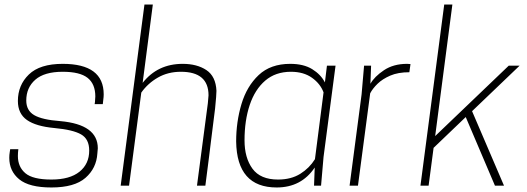

<svg xmlns="http://www.w3.org/2000/svg" viewBox="-20 -820 2326 848"><path d="M207 8Q109 8 65 -28Q21 -64 21 -123Q21 -136 23 -148L25 -161H61Q59 -145 59 -131Q59 -83 92 -55Q125 -27 207 -27Q288 -27 331 -61.5Q374 -96 374 -155Q374 -206 338 -226.5Q302 -247 220.5 -254.5Q139 -262 99 -290Q59 -318 59 -374Q59 -444 107.5 -491Q156 -538 257 -538Q438 -538 438 -403Q438 -392 436 -378L434 -360H398Q400 -370 400 -379Q400 -388 401 -394Q401 -449 367 -476Q333 -503 257 -503Q176 -503 136 -468Q96 -433 96 -376Q96 -332 131 -311.5Q166 -291 247 -285Q412 -270 412 -165L410 -142Q406 -77 357.5 -34.5Q309 8 207 8Z M887 0H850L898 -364L901 -399Q901 -503 779 -503Q722 -503 677.5 -477.5Q633 -452 604 -411L550 0H513L618 -800H655L610 -454Q676 -538 787 -538Q850 -538 891.5 -510.5Q933 -483 936 -419Q936 -401 930 -341L904 -134L913 -198Q909 -174 887 0Z M1462 -530H1424ZM1202 8Q1026 8 1023 -195Q1023 -282 1046.5 -360.5Q1070 -439 1122.5 -488.5Q1175 -538 1262 -538Q1321 -538 1359 -514.5Q1397 -491 1415 -456L1424 -530H1462L1409 -127L1398 0H1367L1370 -80Q1311 8 1202 8ZM1208 -27Q1266 -27 1306.5 -52.5Q1347 -78 1371 -117L1409 -412Q1395 -450 1358 -476.5Q1321 -503 1265 -503Q1197 -503 1151.5 -464Q1106 -425 1083 -356.5Q1060 -288 1060 -200Q1060 -123 1095 -75Q1130 -27 1208 -27Z M1561 0H1524L1577 -403L1588 -530H1619L1616 -450Q1634 -482 1676 -510Q1718 -538 1778 -538L1793 -537L1788 -501Q1738 -501 1703.5 -486Q1669 -471 1647.5 -450Q1626 -429 1615 -408Z M2206 0H2166L2037 -303L1895 -167L1873 0H1837L1942 -800H1978L1902 -219L2227 -530H2275L2065 -329Z"/></svg>

Font: Tanohe Sans ExtraLight
Style: Italic
Weight: 200
Designer: Village Type and Design LLC & Cristiano Sobral
Foundry: Cooper Hewitt Smithsonian Design Museum
Version: Version 1.00;September 29, 2021;FontCreator 13.0.0.2655 64-b